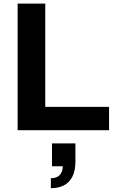

<svg xmlns="http://www.w3.org/2000/svg" viewBox="-20 -706 631 1041"><path d="M75.6 0V-686.4H225.4V-126.7H571.3V0ZM255.7 314.3V260.3Q289.4 260.3 304.9 241.7Q320.4 223 320.4 195.6H261.9V71.4H388.9V169.4Q388.9 221.5 371.6 253.6Q354.4 285.7 324.4 300Q294.4 314.3 255.7 314.3Z"/></svg>

Font: Archivo SemiBold
Style: Regular
Weight: 600
Designer: Hector Gatti
Foundry: Omnibus-Type
Version: Version 2.001